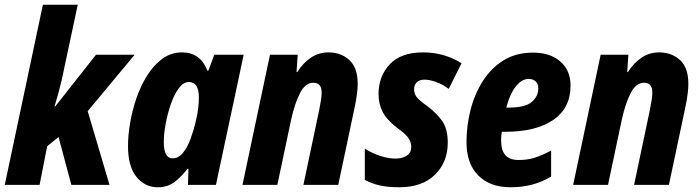

<svg xmlns="http://www.w3.org/2000/svg" viewBox="-22 -780 2953 810"><path d="M-2 0 159 -760H306L238 -441Q232 -415 224 -386Q216 -357 208 -331H211L383 -549H546L348 -311L440 0H279L225 -202L177 -163L145 0Z M644 10Q589 10 553.5 -34Q518 -78 518 -164Q518 -209 527 -262Q536 -315 554 -367Q572 -419 599.5 -462.5Q627 -506 663.5 -532.5Q700 -559 746 -559Q823 -559 853 -482H857L882 -549H1006L889 0H771L773 -68H769Q743 -34 714 -12Q685 10 644 10ZM706 -112Q731 -112 750 -135.5Q769 -159 782 -194.5Q795 -230 803 -264Q812 -302 814.5 -326Q817 -350 817 -369Q817 -434 775 -434Q752 -434 732.5 -408Q713 -382 699 -341.5Q685 -301 677 -258Q669 -215 669 -181Q669 -112 706 -112Z M1001 0 1117 -549H1234L1229 -476H1232Q1257 -515 1290 -537Q1323 -559 1364 -559Q1416 -559 1451.5 -527Q1487 -495 1487 -426Q1487 -391 1476 -336L1405 0H1258L1324 -313Q1328 -334 1331.5 -354Q1335 -374 1335 -389Q1335 -431 1300 -431Q1266 -431 1243.5 -387Q1221 -343 1206 -274L1148 0Z M1663 10Q1613 10 1579 2Q1545 -6 1517 -21V-153Q1548 -133 1582.5 -122Q1617 -111 1648 -111Q1674 -111 1693.5 -123Q1713 -135 1713 -161Q1713 -178 1702.5 -195.5Q1692 -213 1653 -241Q1609 -275 1592 -308.5Q1575 -342 1575 -383Q1575 -459 1622.5 -509Q1670 -559 1763 -559Q1810 -559 1851.5 -546.5Q1893 -534 1925 -513L1871 -405Q1846 -424 1818 -434Q1790 -444 1769 -444Q1749 -444 1737 -433.5Q1725 -423 1725 -403Q1725 -385 1735.5 -371Q1746 -357 1781 -332Q1822 -301 1844.5 -268Q1867 -235 1867 -178Q1867 -96 1813 -43Q1759 10 1663 10Z M2131 10Q2045 10 1995.5 -40Q1946 -90 1946 -180Q1946 -249 1963 -316Q1980 -383 2015 -438Q2050 -493 2102.5 -525.5Q2155 -558 2227 -558Q2299 -558 2342 -520.5Q2385 -483 2385 -419Q2385 -324 2312 -274Q2239 -224 2109 -224H2095Q2092 -206 2092 -189Q2092 -145 2110.5 -125Q2129 -105 2166 -105Q2202 -105 2232 -114Q2262 -123 2303 -145V-35Q2262 -11 2220.5 -0.5Q2179 10 2131 10ZM2122 -326Q2194 -326 2221.5 -350Q2249 -374 2249 -407Q2249 -426 2238 -436.5Q2227 -447 2208 -447Q2179 -447 2153.5 -414.5Q2128 -382 2114 -326Z M2396 0 2512 -549H2629L2624 -476H2627Q2652 -515 2685 -537Q2718 -559 2759 -559Q2811 -559 2846.5 -527Q2882 -495 2882 -426Q2882 -391 2871 -336L2800 0H2653L2719 -313Q2723 -334 2726.5 -354Q2730 -374 2730 -389Q2730 -431 2695 -431Q2661 -431 2638.5 -387Q2616 -343 2601 -274L2543 0Z"/></svg>

Font: Noto Sans Condensed ExtraBold
Style: Italic
Weight: 800
Width: 3
Italic angle: -12°
Designer: Monotype Design Team
Foundry: Monotype Imaging Inc.
Version: Version 2.013; ttfautohint (v1.8.4.7-5d5b)